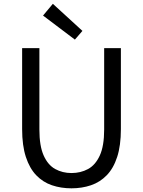

<svg xmlns="http://www.w3.org/2000/svg" viewBox="-20 -990 761 1023"><path d="M360.8 13.4Q304.7 13.4 256.8 -2.9Q208.8 -19.2 173.2 -56.1Q137.7 -93 117.8 -153.8Q97.9 -214.5 97.9 -302.4V-733.4H189.9V-299.9Q189.9 -212.2 212.7 -161.4Q235.5 -110.5 274.3 -89.3Q313.1 -68 360.8 -68Q409.8 -68 449 -89.3Q488.3 -110.5 511.7 -161.4Q535 -212.2 535 -299.9V-733.4H624.1V-302.4Q624.1 -214.5 604.3 -153.8Q584.6 -93 548.6 -56.1Q512.7 -19.2 464.6 -2.9Q416.5 13.4 360.8 13.4ZM379 -779 209.3 -907.1 261.6 -969.7 419.2 -825.4Z"/></svg>

Font: Noto Sans JP
Style: Regular
Weight: 100
Designer: Ryoko NISHIZUKA 西塚涼子 (kana, bopomofo & ideographs); Paul D. Hunt (Latin, Greek & Cyrillic); Sandoll Communications 산돌커뮤니
Foundry: Adobe
Version: Version 2.004;hotconv 1.0.118;makeotfexe 2.5.65603